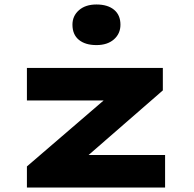

<svg xmlns="http://www.w3.org/2000/svg" viewBox="-20 -836 865 856"><path d="M100 0V-94L521 -456L538 -388H100V-533H706V-433L305 -84L285 -145H716V0ZM410 -635Q360 -635 331.5 -658.5Q303 -682 303 -726Q303 -765 332 -790.5Q361 -816 410 -816Q460 -816 488.5 -792.5Q517 -769 517 -726Q517 -686 488 -660.5Q459 -635 410 -635Z"/></svg>

Font: Lexend Zetta ExtraBold
Style: Regular
Weight: 800
Designer: Bonnie Shaver-Troup, Thomas Jockin
Foundry: Lexend
Version: Version 1.007